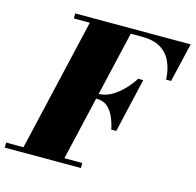

<svg xmlns="http://www.w3.org/2000/svg" viewBox="-158 -862 993 974"><g transform="rotate(15 338.0 -375.0)"><path d="M35 0 209 -750H424L250 0ZM-50 0V-26.5H350V0ZM448.5 -228Q441.5 -261.5 428.5 -291.5Q415.5 -321.5 394 -340.5Q372.5 -359.5 339 -359.5H303.5V-386.5H339Q372 -386.5 403.8 -404Q435.5 -421.5 463.8 -450.2Q492 -479 513.5 -512.5H540L474.5 -228ZM651.5 -545Q649 -598.5 630.2 -638.8Q611.5 -679 574.5 -701.2Q537.5 -723.5 479 -723.5H119V-750H725.5L677.5 -545Z"/></g></svg>

Font: Bodoni Moda 9pt Black
Style: Italic
Weight: 900
Italic angle: -13°
Designer: Owen Earl
Foundry: indestructible type
Version: Version 2.004